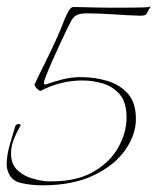

<svg xmlns="http://www.w3.org/2000/svg" viewBox="-33 -548 471 575"><path d="M95 7Q60 7 29.5 0Q-1 -7 -10 -37Q-13 -45 -13 -56Q-13 -82 -3.5 -115.5Q6 -149 12 -168Q15 -177 23 -176.5Q31 -176 28 -171Q20 -158 10 -135Q0 -112 0 -88Q0 -76 3 -65Q8 -47 24 -34Q40 -21 60.5 -14.5Q81 -8 98 -6Q105 -5 111 -5Q117 -5 123 -5Q198 -5 247.5 -34Q297 -63 321.5 -107Q346 -151 346 -196Q346 -242 325.5 -265.5Q305 -289 275 -298Q245 -307 214 -307Q148 -307 89 -276H88Q84 -276 76.5 -284Q69 -292 71 -296Q81 -318 97.5 -351Q114 -384 131.5 -421.5Q149 -459 162 -494Q167 -505 173 -516Q179 -527 188 -527Q197 -527 216 -526.5Q235 -526 257 -525.5Q279 -525 295 -525H337Q361 -525 385.5 -525.5Q410 -526 413 -527Q417 -529 417.5 -528Q418 -527 416 -525L405 -505Q404 -504 400 -502.5Q396 -501 387 -501Q350 -502 307.5 -505Q265 -508 226 -508Q210 -508 199.5 -504Q189 -500 181 -487Q177 -480 167 -459.5Q157 -439 145 -413Q133 -387 122 -362Q111 -337 105 -321Q98 -304 98.5 -299Q99 -294 104 -295Q129 -304 155 -310.5Q181 -317 210 -317Q250 -317 287.5 -306Q325 -295 349.5 -268Q374 -241 374 -192Q374 -144 341.5 -98Q309 -52 246.5 -22.5Q184 7 95 7Z"/></svg>

Font: Explora
Style: Regular
Weight: 400
Designer: Robert E. Leuschke
Foundry: Robert E. Leuschke
Version: Version 1.010